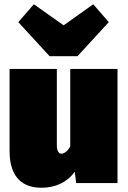

<svg xmlns="http://www.w3.org/2000/svg" viewBox="-20 -860 602 902"><path d="M418 -840 279 -741 139 -840 66 -756 213 -596H344L491 -756ZM532 -536H310V-172C296 -146 278 -138 269 -138C259 -138 247 -145 247 -180V-536H25V-150C25 -48 68 22 174 22C240 22 295 -3 331 -53L338 0H532Z"/></svg>

Font: Fira Sans Ultra
Style: Regular
Weight: 950
Designer: Carrois Corporate & Edenspiekermann AG
Foundry: Carrois Corporate GbR & Edenspiekermann AG
Version: Version 4.203;PS 004.203;hotconv 1.0.88;makeotf.lib2.5.64775